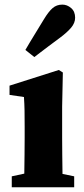

<svg xmlns="http://www.w3.org/2000/svg" viewBox="-20 -796 356 816"><path d="M30 0V-46.6L122.8 -66.6H198.2L295.3 -46.6V0ZM81.8 0Q82.8 -23 83.3 -60.5Q83.8 -98 84.3 -138.6Q84.8 -179.2 84.8 -210.3V-257.4Q84.8 -298.5 84.3 -326.1Q83.8 -353.6 81.8 -383.7L20.5 -392.7V-432L230 -498.6L247.1 -487.9L244.1 -342.7V-210.3Q244.1 -179.2 244.6 -138.6Q245.1 -98 245.6 -60.5Q246.1 -23 247.1 0ZM87.9 -583.8Q96.9 -599.3 106.8 -615.9Q116.7 -632.5 131 -655.7Q145.3 -678.8 166.3 -713.5Q186.6 -747.1 203.7 -761.7Q220.7 -776.4 245 -776.4Q265.4 -776.4 282.4 -761.7Q299.3 -747.1 299.3 -720.7Q299.3 -698.7 282.6 -678.7Q265.8 -658.8 236.3 -636.7Q207.1 -615.1 187.4 -600.3Q167.8 -585.5 153.5 -574.6Q139.1 -563.7 125.9 -553.5Z"/></svg>

Font: Source Serif 4 Variable
Style: Regular
Weight: 400
Designer: Frank Grießhammer
Foundry: Adobe
Version: Version 4.005;hotconv 1.1.0;makeotfexe 2.6.0